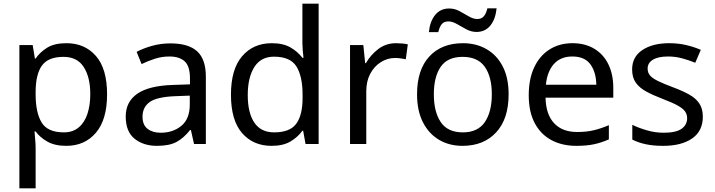

<svg xmlns="http://www.w3.org/2000/svg" viewBox="-20 -780 3872 1040"><path d="M340 -546Q439 -546 499.5 -477Q560 -408 560 -269Q560 -132 499.5 -61Q439 10 339 10Q277 10 236.5 -13Q196 -36 173 -68H167Q168 -51 170.5 -25Q173 1 173 20V240H85V-536H157L169 -463H173Q197 -498 236 -522Q275 -546 340 -546ZM324 -472Q242 -472 208 -426Q174 -380 173 -286V-269Q173 -170 205.5 -116.5Q238 -63 326 -63Q374 -63 406 -89.5Q438 -116 453.5 -163Q469 -210 469 -270Q469 -362 433.5 -417Q398 -472 324 -472Z M903 -545Q1001 -545 1048 -502Q1095 -459 1095 -365V0H1031L1014 -76H1010Q975 -32 936 -11Q897 10 830 10Q757 10 709 -28.5Q661 -67 661 -149Q661 -229 724 -272.5Q787 -316 918 -320L1009 -323V-355Q1009 -422 980 -448Q951 -474 898 -474Q856 -474 818 -461.5Q780 -449 747 -433L720 -499Q755 -518 803 -531.5Q851 -545 903 -545ZM1008 -262 929 -259Q829 -255 790.5 -227Q752 -199 752 -148Q752 -103 779.5 -82Q807 -61 850 -61Q917 -61 962.5 -98.5Q1008 -136 1008 -214Z M1451 10Q1351 10 1291 -59.5Q1231 -129 1231 -267Q1231 -405 1291.5 -475.5Q1352 -546 1452 -546Q1514 -546 1553.5 -523Q1593 -500 1618 -467H1624Q1622 -480 1620 -505.5Q1618 -531 1618 -546V-760H1706V0H1635L1622 -72H1618Q1594 -38 1554 -14Q1514 10 1451 10ZM1465 -63Q1550 -63 1584.5 -109.5Q1619 -156 1619 -250V-266Q1619 -366 1586 -419.5Q1553 -473 1464 -473Q1393 -473 1357.5 -416.5Q1322 -360 1322 -265Q1322 -169 1357.5 -116Q1393 -63 1465 -63Z M2126 -546Q2141 -546 2158 -544.5Q2175 -543 2189 -540L2178 -459Q2165 -462 2149 -464Q2133 -466 2120 -466Q2079 -466 2043 -443.5Q2007 -421 1985.5 -380.5Q1964 -340 1964 -286V0H1876V-536H1948L1958 -438H1962Q1987 -482 2028.5 -514Q2070 -546 2126 -546Z M2735 -269Q2735 -136 2667.5 -63Q2600 10 2485 10Q2414 10 2358.5 -22.5Q2303 -55 2271 -117.5Q2239 -180 2239 -269Q2239 -402 2305.5 -474Q2372 -546 2488 -546Q2560 -546 2616 -513.5Q2672 -481 2703.5 -419.5Q2735 -358 2735 -269ZM2330 -269Q2330 -174 2367.5 -118.5Q2405 -63 2487 -63Q2568 -63 2606 -118.5Q2644 -174 2644 -269Q2644 -364 2606 -418Q2568 -472 2486 -472Q2404 -472 2367 -418Q2330 -364 2330 -269ZM2303 -606Q2309 -665 2337.5 -699.5Q2366 -734 2413 -734Q2443 -734 2469.5 -719.5Q2496 -705 2520 -691Q2544 -677 2565 -677Q2588 -677 2600.5 -691.5Q2613 -706 2620 -735H2670Q2664 -676 2636 -641.5Q2608 -607 2561 -607Q2533 -607 2506.5 -621Q2480 -635 2455.5 -649.5Q2431 -664 2409 -664Q2385 -664 2373 -649.5Q2361 -635 2354 -606Z M3081 -546Q3149 -546 3199 -516Q3249 -486 3275.5 -431.5Q3302 -377 3302 -304V-251H2935Q2937 -160 2981.5 -112.5Q3026 -65 3106 -65Q3157 -65 3196.5 -74.5Q3236 -84 3278 -102V-25Q3237 -7 3197 1.5Q3157 10 3102 10Q3025 10 2967 -21Q2909 -52 2876.5 -113Q2844 -174 2844 -264Q2844 -352 2873.5 -415Q2903 -478 2956.5 -512Q3010 -546 3081 -546ZM3080 -474Q3017 -474 2980.5 -433.5Q2944 -393 2937 -321H3210Q3209 -389 3178 -431.5Q3147 -474 3080 -474Z M3787 -148Q3787 -70 3729 -30Q3671 10 3573 10Q3517 10 3476.5 1Q3436 -8 3405 -24V-104Q3437 -88 3482.5 -74.5Q3528 -61 3575 -61Q3642 -61 3672 -82.5Q3702 -104 3702 -140Q3702 -160 3691 -176Q3680 -192 3651.5 -208Q3623 -224 3570 -244Q3518 -264 3481 -284Q3444 -304 3424 -332Q3404 -360 3404 -404Q3404 -472 3459.5 -509Q3515 -546 3605 -546Q3654 -546 3696.5 -536Q3739 -526 3776 -510L3746 -440Q3712 -454 3675 -464Q3638 -474 3599 -474Q3545 -474 3516.5 -456.5Q3488 -439 3488 -409Q3488 -386 3501 -371Q3514 -356 3544.5 -341Q3575 -326 3626 -307Q3677 -288 3713 -268Q3749 -248 3768 -219.5Q3787 -191 3787 -148Z"/></svg>

Font: Apis
Style: Regular
Weight: 400
Designer: Monotype Design Team
Foundry: Monotype Imaging Inc.
Version: Version 2.000; build 0001